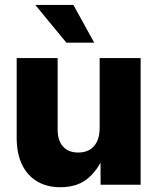

<svg xmlns="http://www.w3.org/2000/svg" viewBox="-20 -762 649 792"><path d="M229 10.3Q172.9 10.3 132.3 -14.2Q91.8 -38.6 70.3 -84.2Q48.8 -129.9 48.8 -193.4V-522.5H217.8V-227.5Q217.8 -182.1 240 -157.5Q262.2 -132.8 302.7 -132.8Q329.6 -132.8 349.4 -144Q369.1 -155.3 380.1 -178Q391.1 -200.7 391.1 -235.4V-522.5H560.1V0H395L394.5 -138.2H415.5Q392.1 -70.8 347.4 -30.3Q302.7 10.3 229 10.3ZM253.9 -585.9 125.5 -741.7H282.7L368.7 -585.9Z"/></svg>

Font: Inter 28pt ExtraBold
Style: Regular
Weight: 800
Designer: Rasmus Andersson
Foundry: rsms
Version: Version 4.001;git-66647c0bb